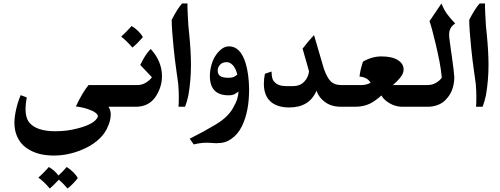

<svg xmlns="http://www.w3.org/2000/svg" viewBox="-20 -615 2881 1106"><path d="M428 411Q419 423 402 441Q385 459 369 471Q346 443 319 420Q293 448 267 471Q233 431 201 408Q217 394 235.5 375Q254 356 261 347Q292 364 317 396Q347 368 364 347Q384 359 402 377Q420 395 428 411Z M729 0H605Q618 20 618 45Q618 83 594 130Q574 168 537 198Q500 228 451 248Q372 281 290 281Q207 281 151 249Q98 220 77 167Q63 135 63 91Q63 60 72.5 17Q82 -26 99 -67L134 -54Q127 -14 127 13Q127 64 149 91Q190 141 299 141Q368 141 430 124Q477 112 507 94.5Q537 77 544 56Q544 33 485 13Q465 6 442 2Q419 -2 417 -2Q456 -84 490 -125H729Z M803 -401Q773 -366 743 -341Q707 -382 678 -404Q693 -418 710 -435Q727 -452 738 -465Q758 -454 776 -436Q794 -418 803 -401Z M913 -176Q913 -116 879 -62Q840 0 762 0H715Q689 0 670.5 -18.5Q652 -37 652 -63Q652 -90 671 -107.5Q690 -125 715 -125H770Q799 -125 821.5 -139.5Q844 -154 855 -170L788 -241Q803 -272 816.5 -293Q830 -314 848 -333Q913 -262 913 -176Z M1029 -595H1060Q1059 -583 1061 -543Q1063 -503 1065 -468L1070 -418Q1080 -318 1080 -240Q1080 -151 1065 -65Q1058 -32 1046 0H1008Q1010 -10 1010 -57Q1010 -91 1007 -128L1002 -166Q1002 -166 997 -201Q987 -270 980 -341Q969 -449 969 -501Q1003 -567 1029 -595Z M1415 -106Q1415 -35 1405 15Q1395 68 1374 111Q1351 159 1311 186Q1292 199 1272 204.5Q1252 210 1224 210Q1215 210 1195 208L1170 207Q1153 207 1132 210Q1111 213 1096 217L1073 184Q1158 141 1216 106Q1298 59 1327 -2Q1352 -43 1354 -88Q1343 -79 1330.5 -72.5Q1318 -66 1297 -66Q1244 -66 1218 -92Q1189 -119 1189 -178Q1189 -207 1197.5 -239Q1206 -271 1222 -295Q1238 -319 1257.5 -333.5Q1277 -348 1299 -348Q1365 -348 1395 -251Q1413 -191 1415 -106ZM1285 -257Q1261 -257 1247.5 -242Q1234 -227 1234 -209Q1234 -188 1247.5 -177.5Q1261 -167 1296 -167Q1321 -167 1333.5 -175.5Q1346 -184 1347 -185Q1346 -189 1342 -202Q1338 -215 1330 -228Q1323 -240 1311 -248.5Q1299 -257 1285 -257Z M1845 -221Q1864 -167 1885.5 -146Q1907 -125 1946 -125H1990V0H1945Q1888 0 1851 -28Q1818 -52 1803 -92Q1762 4 1646 4Q1566 4 1528 -41Q1500 -75 1500 -133Q1500 -160 1506 -190L1544 -203Q1545 -178 1548.5 -165Q1552 -152 1562 -142Q1583 -119 1628 -119H1667Q1710 -119 1734 -146Q1758 -173 1760 -205L1723 -335Q1756 -378 1789 -413Z M2418 0H2299Q2251 0 2211 -29Q2190 -43 2177 -65Q2138 -31 2113 -19Q2075 0 2026 0H1976Q1947 0 1930.5 -21Q1914 -42 1914 -62Q1914 -91 1935 -108Q1956 -125 1976 -125H2064Q2089 -125 2115 -138Q2097 -170 2051 -174Q2055 -213 2071 -260Q2123 -290 2177 -290Q2238 -290 2271.5 -269Q2305 -248 2305 -215Q2305 -191 2284.5 -166.5Q2264 -142 2243 -125H2300H2418Z M2567 -416Q2567 -405 2568 -398L2578 -323L2583 -289Q2596 -197 2597 -170Q2596 -96 2556 -50Q2532 -20 2498 -9Q2473 0 2443 0H2404Q2378 0 2359.5 -18Q2341 -36 2341 -63Q2341 -85 2358 -105Q2375 -125 2404 -125H2440Q2470 -125 2492.5 -138.5Q2515 -152 2525 -168Q2520 -218 2511.5 -261.5Q2503 -305 2489 -365Q2466 -462 2454 -493L2523 -595Q2536 -562 2553 -537.5Q2570 -513 2602 -480Q2600 -479 2590 -470.5Q2580 -462 2573.5 -448Q2567 -434 2567 -416Z M2743 -595H2774Q2773 -583 2775 -543Q2777 -503 2779 -468L2784 -418Q2794 -318 2794 -240Q2794 -151 2779 -65Q2772 -32 2760 0H2722Q2724 -10 2724 -57Q2724 -91 2721 -128L2716 -166Q2716 -166 2711 -201Q2701 -270 2694 -341Q2683 -449 2683 -501Q2717 -567 2743 -595Z"/></svg>

Font: Mirza SemiBold
Style: Regular
Weight: 600
Designer: Arabic design by Kourosh Beigpour, Latin design by Eduardo Tunni, engineering by Lasse Fister
Version: Version 1.0010g